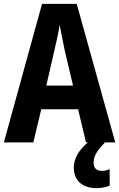

<svg xmlns="http://www.w3.org/2000/svg" viewBox="-20 -735 615 991"><path d="M424 0H434C386 39 361 85 361 129C361 195 402 236 479 236C508 236 530 230 546 223V138C536 143 522 147 504 147C478 147 463 131 463 105C463 72 479 44 522 0H575L376 -715H197L0 0H152L193 -171H383ZM314 -475 357 -293H219L261 -476C270 -515 283 -571 288 -607C294 -570 306 -518 314 -475Z"/></svg>

Font: Noto Sans Arabic UI Cn
Style: Bold
Weight: 700
Width: 3
Designer: Monotype Design Team, Nadine Chahine and Nizar Qandah
Foundry: Monotype Imaging Inc.
Version: Version 2.010